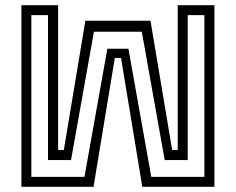

<svg xmlns="http://www.w3.org/2000/svg" viewBox="-20 -720 909 740"><path d="M62.5 -700H204V-142H226L309 -640H560L643.5 -142H665V-700H806.5V0H528.5L446.5 -496.5H422.5L340.5 0H62.5ZM100.8 -661.8V-38.2H305.5L393.8 -532.2H475L563 -38.2H767.8V-661.8H703.5V-103.2H614.8L526.5 -597.8H342L253.8 -103.2H165V-661.8Z"/></svg>

Font: Tourney Thin
Style: Regular
Weight: 100
Designer: Tyler Finck
Foundry: Etcetera Type Co
Version: Version 1.015